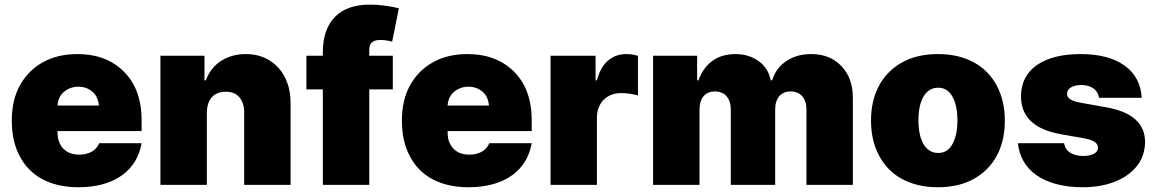

<svg xmlns="http://www.w3.org/2000/svg" viewBox="-20 -781 4882 811"><path d="M311.1 9.9Q265.6 9.9 227.5 1.1Q189.3 -7.8 158.4 -24.5Q127.5 -41.2 103.7 -65.3Q79.9 -89.5 63.9 -120.4Q29.8 -183.2 29.8 -271.3Q29.8 -359.4 64.6 -421.5Q99.8 -483.7 160.2 -517.4Q222.3 -552.6 306.8 -552.6Q418.7 -552.6 489.3 -491.5Q578.1 -415.5 578.1 -272.7V-227.3H223Q223 -210.2 224.8 -198.2Q226.6 -186.1 233.7 -172.9Q243.6 -152.3 263.8 -140.1Q284.1 -127.8 315.3 -127.8Q343 -127.8 365.6 -139.2Q388.1 -150.6 399.1 -176.1H578.1Q571 -134.6 550.6 -100.3Q530.2 -66.1 496.6 -41.5Q463.1 -17 416.7 -3.6Q370.4 9.9 311.1 9.9ZM397.7 -335.2Q393.8 -375 369.3 -394.5Q344.8 -414.8 311.1 -414.8Q277 -414.8 251.1 -393.8Q225.5 -372.9 223 -335.2Z M1207.4 0H1011.4V-306.8Q1011.4 -345.5 991.8 -369.3Q972.7 -393.5 933.2 -393.5Q897.7 -393.5 876.4 -372Q855.1 -350.5 853.7 -306.8V0H657.7V-545.5H843.7V-441.8H849.4Q871.4 -498.2 916.2 -525.2Q961.6 -552.6 1017 -552.6Q1061.1 -552.9 1096.2 -537.5Q1131.4 -522 1156.2 -494.5Q1181.1 -467 1194.2 -429.3Q1207.4 -391.7 1207.4 -348Z M1539.8 0H1343.7V-403.4H1274.1V-545.5H1343.7V-561.1Q1343.7 -611.5 1357.6 -649.1Q1371.4 -686.8 1397 -711.8Q1422.6 -736.9 1458.8 -749.1Q1495 -761.4 1539.8 -761.4Q1578.8 -761.4 1612.6 -756Q1629.6 -753.6 1642.6 -751.1Q1655.5 -748.6 1664.8 -745.7L1636.4 -605.1Q1609.7 -612.2 1586.6 -612.2Q1572.8 -612.2 1563.7 -609.2Q1554.7 -606.2 1549.4 -600.5Q1544 -594.8 1541.9 -587Q1539.8 -579.2 1539.8 -569.6V-545.5H1639.2V-403.4H1539.8Z M1958.8 9.9Q1913.4 9.9 1875.2 1.1Q1837 -7.8 1806.1 -24.5Q1775.2 -41.2 1751.4 -65.3Q1727.6 -89.5 1711.6 -120.4Q1677.6 -183.2 1677.6 -271.3Q1677.6 -359.4 1712.4 -421.5Q1747.5 -483.7 1807.9 -517.4Q1870 -552.6 1954.5 -552.6Q2066.4 -552.6 2137.1 -491.5Q2225.9 -415.5 2225.9 -272.7V-227.3H1870.7Q1870.7 -210.2 1872.5 -198.2Q1874.3 -186.1 1881.4 -172.9Q1891.3 -152.3 1911.6 -140.1Q1931.8 -127.8 1963.1 -127.8Q1990.8 -127.8 2013.3 -139.2Q2035.9 -150.6 2046.9 -176.1H2225.9Q2218.8 -134.6 2198.3 -100.3Q2177.9 -66.1 2144.4 -41.5Q2110.8 -17 2064.5 -3.6Q2018.1 9.9 1958.8 9.9ZM2045.5 -335.2Q2041.5 -375 2017 -394.5Q1992.5 -414.8 1958.8 -414.8Q1924.7 -414.8 1898.8 -393.8Q1873.2 -372.9 1870.7 -335.2Z M2501.4 0H2305.4V-545.5H2495.7V-441.8H2501.4Q2516.7 -498.9 2549 -525.7Q2581.3 -552.6 2625 -552.6Q2650.6 -552.6 2674.7 -545.1V-377.8Q2666.2 -380.3 2656.6 -382.3Q2647 -384.2 2637.4 -385.5Q2627.8 -386.7 2618.8 -387.3Q2609.7 -387.8 2602.3 -387.8Q2582.4 -387.8 2564.1 -381.2Q2545.8 -374.6 2532 -361.5Q2518.1 -348.4 2509.8 -329Q2501.4 -309.7 2501.4 -284.1Z M3582.4 0H3386.4V-318.2Q3386.4 -337.7 3381.2 -352.1Q3376.1 -366.5 3367 -376.1Q3358 -385.7 3345.9 -390.3Q3333.8 -394.9 3319.6 -394.9Q3305.4 -394.9 3293.3 -390.1Q3281.2 -385.3 3272.5 -375.7Q3263.8 -366.1 3259.1 -351.7Q3254.3 -337.4 3254.3 -318.2V0H3066.8V-318.2Q3066.8 -337.7 3061.6 -352.1Q3056.5 -366.5 3047.4 -376.1Q3038.4 -385.7 3026.3 -390.3Q3014.2 -394.9 3000 -394.9Q2985.8 -394.9 2973.7 -390.1Q2961.6 -385.3 2952.9 -375.7Q2944.2 -366.1 2939.5 -351.7Q2934.7 -337.4 2934.7 -318.2V0H2738.6V-545.5H2924.7V-441.8H2930.4Q2948.2 -492.9 2987.2 -522.4Q3027 -552.6 3086.6 -552.6Q3142 -552.6 3183.2 -523.8Q3224.4 -495 3235.8 -441.8H3241.5Q3257.8 -494 3301.5 -523.1Q3345.5 -552.6 3406.2 -552.6Q3486.2 -552.6 3534.1 -501.8Q3582.4 -451.3 3582.4 -367.9Z M3941.8 9.9Q3895.6 9.9 3856.9 0.4Q3818.2 -9.2 3786.9 -26.8Q3755.7 -44.4 3732.2 -69.1Q3708.8 -93.8 3692.8 -124.3Q3659.1 -187.9 3659.1 -271.3Q3659.1 -315.3 3668.1 -353Q3677.2 -390.6 3694.1 -421.3Q3710.9 -452.1 3735.1 -476Q3759.2 -500 3789.8 -517Q3853 -552.6 3941.8 -552.6Q3988.3 -552.6 4027 -543Q4065.7 -533.4 4096.8 -515.8Q4127.8 -498.2 4151.3 -473.5Q4174.7 -448.9 4190.7 -418.7Q4224.4 -355.1 4224.4 -271.3Q4224.4 -226.9 4215.4 -189.5Q4206.3 -152 4189.5 -121.3Q4172.6 -90.6 4148.3 -66.6Q4123.9 -42.6 4093.8 -25.6Q4030.5 9.9 3941.8 9.9ZM3943.2 -134.9Q3982.6 -134.9 4003.2 -172.6Q4024.1 -210.6 4024.1 -272.7Q4024.1 -334.5 4003.2 -372.5Q3982.2 -410.5 3943.2 -410.5Q3922.2 -410.5 3906.4 -400.4Q3890.6 -390.3 3880.1 -372Q3869.7 -353.7 3864.5 -328.3Q3859.4 -302.9 3859.4 -272.7Q3859.4 -242.9 3864.5 -217.5Q3869.7 -192.1 3880 -173.8Q3890.3 -155.5 3906.1 -145.2Q3921.9 -134.9 3943.2 -134.9Z M4554 9.9Q4490.4 9.9 4441.2 -3.6Q4392 -17 4357.4 -41.5Q4322.8 -66.1 4303.3 -100.3Q4283.7 -134.6 4279.8 -176.1H4474.4Q4479.4 -148.8 4501.4 -135.5Q4523.4 -122.2 4555.4 -122.2Q4582 -122.2 4599.8 -131Q4617.9 -139.9 4617.9 -158Q4617.9 -187.1 4555.4 -197.4L4458.8 -214.5Q4292.6 -244.7 4292.6 -374.3Q4293.3 -460.2 4360.1 -506.4Q4427.6 -552.6 4544 -552.6Q4662.3 -552.6 4729.8 -504.3Q4797.2 -456.3 4802.6 -367.9H4622.2Q4618.3 -394.2 4597.7 -408Q4576.7 -421.9 4548.3 -421.9Q4535.5 -421.9 4524.3 -419.6Q4513.1 -417.3 4504.8 -412.5Q4496.4 -407.7 4491.8 -400.7Q4487.2 -393.8 4487.2 -384.2Q4487.2 -358 4539.8 -348L4650.6 -328.1Q4816.8 -299.7 4816.8 -180.4Q4815.3 -119.7 4780.2 -77.1Q4745 -35.2 4688.9 -13.5Q4629.6 9.9 4554 9.9Z"/></svg>

Font: Linik Sans Black
Style: Regular
Weight: 900
Designer: Fonts by Rasmus Andersson / Changes by Cristiano Sobral with parts from Marc Monis
Foundry: rsms
Version: Version 3.020; ttfautohint (v1.6)